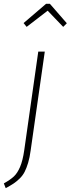

<svg xmlns="http://www.w3.org/2000/svg" viewBox="-72 -791 371 1008"><path d="M67.9 -649.9 51.8 -669.9 169.9 -771H189.9L278.8 -668.9L259.8 -649.9L178.2 -734.9ZM-42 196.8 -51.8 171.9Q-17.1 152.3 1.2 135Q19.5 117.7 33.4 85.2Q47.4 52.7 55.2 -2L128.9 -520H163.1L88.9 -1Q84 36.1 75.7 63.7Q67.4 91.3 57.6 110.6Q47.9 129.9 31.7 145.8Q15.6 161.6 -0.5 172.4Q-16.6 183.1 -42 196.8Z"/></svg>

Font: Fira Sans Compressed UltraLight
Style: Italic
Weight: 200
Width: 3
Italic angle: -8°
Designer: Carrois Corporate & Edenspiekermann AG
Foundry: Carrois Corporate GbR & Edenspiekermann AG
Version: Version 4.203;PS 004.203;hotconv 1.0.88;makeotf.lib2.5.64775